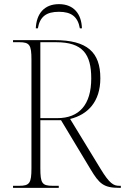

<svg xmlns="http://www.w3.org/2000/svg" viewBox="-20 -908 604 928"><path d="M153 -771H163C173 -828 204 -851 265 -851C324 -851 356 -828 366 -771H376C374 -840 337 -888 265 -888C193 -888 156 -841 153 -771ZM43 0H264V-10H234C183 -10 175 -23 175 -95V-327H275L417 -91C460 -19 481 0 558 0H564V-10H556C529 -10 509 -21 466 -92L319 -333C404 -354 465 -416 465 -530C465 -656 401 -714 245 -714H43V-704H73C123 -704 132 -691 132 -620V-95C132 -23 123 -10 73 -10H43ZM257 -337H175V-704H251C380 -704 421 -646 421 -529C421 -401 362 -337 257 -337Z"/></svg>

Font: Noto Serif Display SemiCondensed ExtraLight
Style: Regular
Weight: 200
Width: 4
Designer: Monotype Design Team
Foundry: Monotype Imaging Inc.
Version: Version 2.009